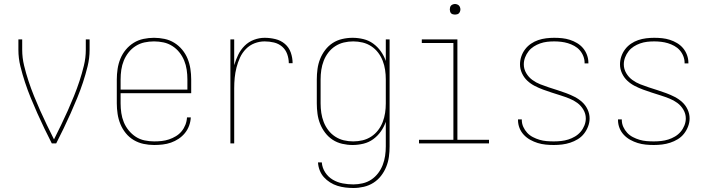

<svg xmlns="http://www.w3.org/2000/svg" viewBox="-20 -717 3540 960"><path d="M261 0H239Q220 -37 202 -74.5Q184 -112 167 -150Q150 -188 134 -227Q118 -266 105 -305.5Q92 -345 82 -385.5Q72 -426 72 -468V-520H91V-468Q91 -428 100.5 -389Q110 -350 122.5 -312Q135 -274 150 -237Q165 -200 181 -164Q197 -128 214.5 -92Q232 -56 250 -20Q268 -56 285.5 -92Q303 -128 319 -164Q335 -200 350 -237Q365 -274 377.5 -312Q390 -350 399.5 -389Q409 -428 409 -468V-520H428V-468Q428 -426 418 -385.5Q408 -345 395 -305.5Q382 -266 366 -227Q350 -188 333 -150Q316 -112 298 -74.5Q280 -37 261 0Z M751 8Q724 8 698 2.5Q672 -3 649 -16.5Q626 -30 609 -51Q592 -72 582 -96.5Q572 -121 568 -147.5Q564 -174 564 -200V-320Q564 -346 568 -372.5Q572 -399 582 -423.5Q592 -448 609 -468.5Q626 -489 648.5 -503Q671 -517 697.5 -522.5Q724 -528 750 -528Q776 -528 802.5 -522.5Q829 -517 851.5 -503Q874 -489 891 -468.5Q908 -448 918 -423.5Q928 -399 932 -372.5Q936 -346 936 -320V-251H583V-200Q583 -176 586.5 -152Q590 -128 599 -106Q608 -84 623.5 -65Q639 -46 659 -33Q679 -20 703 -15Q727 -10 751 -10Q770 -10 788.5 -12Q807 -14 825 -20Q843 -26 859.5 -36Q876 -46 888 -60.5Q900 -75 907 -93Q914 -111 915 -130H934Q933 -109 925.5 -88.5Q918 -68 904.5 -51.5Q891 -35 873 -23Q855 -11 835 -4Q815 3 793.5 5.5Q772 8 751 8ZM583 -269H917V-320Q917 -344 913.5 -368Q910 -392 901 -414Q892 -436 877 -455Q862 -474 841.5 -487Q821 -500 797.5 -505Q774 -510 750 -510Q726 -510 702.5 -505Q679 -500 658.5 -487Q638 -474 623 -455Q608 -436 599 -414Q590 -392 586.5 -368Q583 -344 583 -320Z M1132 0V-520H1151V-391Q1159 -418 1171 -443Q1183 -468 1203 -488Q1223 -508 1249.5 -518Q1276 -528 1303 -528Q1330 -528 1357 -521.5Q1384 -515 1404.5 -497.5Q1425 -480 1434 -454Q1443 -428 1443 -401H1424Q1424 -424 1416 -446.5Q1408 -469 1390.5 -484Q1373 -499 1350 -504.5Q1327 -510 1303 -510Q1277 -510 1252.5 -500.5Q1228 -491 1209.5 -472Q1191 -453 1180 -429Q1169 -405 1162.5 -379.5Q1156 -354 1153.5 -328Q1151 -302 1151 -276V0Z M1747 223Q1727 223 1706.5 220.5Q1686 218 1667 212Q1648 206 1630.5 195Q1613 184 1599.5 169Q1586 154 1578.5 134.5Q1571 115 1570 95H1589Q1591 122 1606 145Q1621 168 1644 181.5Q1667 195 1693.5 200Q1720 205 1747 205Q1770 205 1793.5 199.5Q1817 194 1836.5 181Q1856 168 1870.5 149Q1885 130 1893.5 108Q1902 86 1905.5 62.5Q1909 39 1909 15V-108Q1900 -82 1884 -59.5Q1868 -37 1846 -21Q1824 -5 1797 1.5Q1770 8 1743 8Q1717 8 1691 2Q1665 -4 1643.5 -18Q1622 -32 1606 -53Q1590 -74 1580.5 -98Q1571 -122 1567.5 -148Q1564 -174 1564 -200V-320Q1564 -346 1567.5 -372Q1571 -398 1580.5 -422Q1590 -446 1606 -467Q1622 -488 1643.5 -502Q1665 -516 1691 -522Q1717 -528 1743 -528Q1770 -528 1797 -521.5Q1824 -515 1846 -499Q1868 -483 1884 -460.5Q1900 -438 1909 -412V-520H1928V15Q1928 41 1924.5 67Q1921 93 1911 117.5Q1901 142 1885 162.5Q1869 183 1847 197Q1825 211 1799 217Q1773 223 1747 223ZM1746 -10Q1770 -10 1793 -15.5Q1816 -21 1836 -34Q1856 -47 1870.5 -66Q1885 -85 1893.5 -107Q1902 -129 1905.5 -152.5Q1909 -176 1909 -200V-320Q1909 -344 1905.5 -367.5Q1902 -391 1893.5 -413Q1885 -435 1870.5 -454Q1856 -473 1836 -486Q1816 -499 1793 -504.5Q1770 -510 1746 -510Q1722 -510 1699 -504.5Q1676 -499 1656 -486Q1636 -473 1621.5 -454Q1607 -435 1598.5 -413Q1590 -391 1586.5 -367.5Q1583 -344 1583 -320V-200Q1583 -176 1586.5 -152.5Q1590 -129 1598.5 -107Q1607 -85 1621.5 -66Q1636 -47 1656 -34Q1676 -21 1699 -15.5Q1722 -10 1746 -10Z M2075 0V-18H2247V-502H2089V-520H2267V-18H2425V0ZM2255 -644Q2250 -644 2244.5 -645.5Q2239 -647 2235.5 -650.5Q2232 -654 2230.5 -659.5Q2229 -665 2229 -670Q2229 -675 2230.5 -680.5Q2232 -686 2235.5 -689.5Q2239 -693 2244.5 -695Q2250 -697 2255 -697Q2260 -697 2265.5 -695Q2271 -693 2274.5 -689.5Q2278 -686 2280 -680.5Q2282 -675 2282 -670Q2282 -665 2280 -659.5Q2278 -654 2274.5 -650.5Q2271 -647 2265.5 -645.5Q2260 -644 2255 -644Z M2749 8Q2729 8 2708.5 6Q2688 4 2668.5 -2Q2649 -8 2631 -18Q2613 -28 2599 -43Q2585 -58 2577.5 -77Q2570 -96 2570 -117V-120H2589V-117Q2589 -99 2596.5 -82.5Q2604 -66 2616 -53Q2628 -40 2644.5 -31.5Q2661 -23 2678 -18Q2695 -13 2713 -11.5Q2731 -10 2749 -10Q2767 -10 2785.5 -12Q2804 -14 2821.5 -19.5Q2839 -25 2855 -34.5Q2871 -44 2883 -58Q2895 -72 2902 -89.5Q2909 -107 2909 -125Q2909 -148 2897 -168.5Q2885 -189 2866.5 -202.5Q2848 -216 2826.5 -224.5Q2805 -233 2783 -240Q2761 -247 2739 -254Q2717 -261 2695.5 -269Q2674 -277 2653.5 -287.5Q2633 -298 2616.5 -313.5Q2600 -329 2590 -350.5Q2580 -372 2580 -395Q2580 -415 2586.5 -434.5Q2593 -454 2605.5 -470.5Q2618 -487 2635 -498.5Q2652 -510 2671 -516.5Q2690 -523 2710.5 -525.5Q2731 -528 2751 -528Q2771 -528 2790.5 -526Q2810 -524 2829 -518Q2848 -512 2865.5 -501.5Q2883 -491 2895.5 -476Q2908 -461 2915 -442Q2922 -423 2922 -403V-400H2903V-403Q2903 -420 2896.5 -436.5Q2890 -453 2878.5 -466Q2867 -479 2851.5 -487.5Q2836 -496 2819.5 -501Q2803 -506 2785.5 -508Q2768 -510 2751 -510Q2733 -510 2715.5 -508Q2698 -506 2681 -500Q2664 -494 2649 -484.5Q2634 -475 2623 -461Q2612 -447 2605.5 -430Q2599 -413 2599 -395Q2599 -372 2611 -351.5Q2623 -331 2641.5 -317.5Q2660 -304 2681.5 -295.5Q2703 -287 2724.5 -280Q2746 -273 2768 -266Q2790 -259 2811.5 -251Q2833 -243 2853.5 -232.5Q2874 -222 2891 -206.5Q2908 -191 2918 -169.5Q2928 -148 2928 -125Q2928 -105 2920.5 -85Q2913 -65 2900 -48.5Q2887 -32 2869 -21Q2851 -10 2831 -3.5Q2811 3 2790.5 5.5Q2770 8 2749 8Z M3249 8Q3229 8 3208.5 6Q3188 4 3168.5 -2Q3149 -8 3131 -18Q3113 -28 3099 -43Q3085 -58 3077.5 -77Q3070 -96 3070 -117V-120H3089V-117Q3089 -99 3096.5 -82.5Q3104 -66 3116 -53Q3128 -40 3144.5 -31.5Q3161 -23 3178 -18Q3195 -13 3213 -11.5Q3231 -10 3249 -10Q3267 -10 3285.5 -12Q3304 -14 3321.5 -19.5Q3339 -25 3355 -34.5Q3371 -44 3383 -58Q3395 -72 3402 -89.5Q3409 -107 3409 -125Q3409 -148 3397 -168.5Q3385 -189 3366.5 -202.5Q3348 -216 3326.5 -224.5Q3305 -233 3283 -240Q3261 -247 3239 -254Q3217 -261 3195.5 -269Q3174 -277 3153.5 -287.5Q3133 -298 3116.5 -313.5Q3100 -329 3090 -350.5Q3080 -372 3080 -395Q3080 -415 3086.5 -434.5Q3093 -454 3105.5 -470.5Q3118 -487 3135 -498.5Q3152 -510 3171 -516.5Q3190 -523 3210.5 -525.5Q3231 -528 3251 -528Q3271 -528 3290.5 -526Q3310 -524 3329 -518Q3348 -512 3365.5 -501.5Q3383 -491 3395.5 -476Q3408 -461 3415 -442Q3422 -423 3422 -403V-400H3403V-403Q3403 -420 3396.5 -436.5Q3390 -453 3378.5 -466Q3367 -479 3351.5 -487.5Q3336 -496 3319.5 -501Q3303 -506 3285.5 -508Q3268 -510 3251 -510Q3233 -510 3215.5 -508Q3198 -506 3181 -500Q3164 -494 3149 -484.5Q3134 -475 3123 -461Q3112 -447 3105.5 -430Q3099 -413 3099 -395Q3099 -372 3111 -351.5Q3123 -331 3141.5 -317.5Q3160 -304 3181.5 -295.5Q3203 -287 3224.5 -280Q3246 -273 3268 -266Q3290 -259 3311.5 -251Q3333 -243 3353.5 -232.5Q3374 -222 3391 -206.5Q3408 -191 3418 -169.5Q3428 -148 3428 -125Q3428 -105 3420.5 -85Q3413 -65 3400 -48.5Q3387 -32 3369 -21Q3351 -10 3331 -3.5Q3311 3 3290.5 5.5Q3270 8 3249 8Z"/></svg>

Font: Iosevka Term Curly Thin
Style: Regular
Weight: 100
Designer: Belleve Invis
Foundry: Belleve Invis
Version: Version 32.3.0